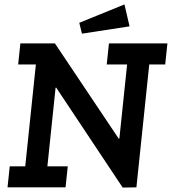

<svg xmlns="http://www.w3.org/2000/svg" viewBox="-20 -846 776 867"><path d="M24 -95H94L142 -555H62L72 -650H228L516 -220H519L554 -555H462L472 -650H736L726 -555H654L596 0L534 1L234 -450H231L194 -95H286L276 0H14ZM350 -694 338 -743 542 -826 565 -727Z"/></svg>

Font: Zilla Slab SemiBold
Style: Regular
Weight: 600
Designer: Typotheque.com
Foundry: Typotheque type foundry
Version: Version 1.0; 2017